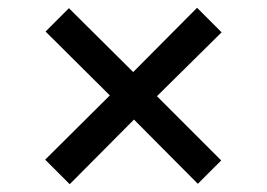

<svg xmlns="http://www.w3.org/2000/svg" viewBox="-20 -589 685 493"><path d="M324 -282 159 -116 96 -179 262 -344 97 -508 157 -568 322 -404 486 -569 549 -506 383 -342 548 -177 488 -117Z"/></svg>

Font: Overpass
Style: Regular
Weight: 400
Designer: Delve Withrington, Thomas Jockin
Foundry: Delve Fonts
Version: Version 3.000;DELV;Overpass